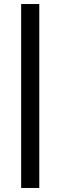

<svg xmlns="http://www.w3.org/2000/svg" viewBox="-20 -790 300 953"><path d="M85 -770H175V143H85Z"/></svg>

Font: KoHo
Style: Bold
Weight: 700
Designer: Cadson Demak & Katatrad Team
Foundry: Cadson Demak Co.,Ltd.
Version: Version 1.000; ttfautohint (v1.6)